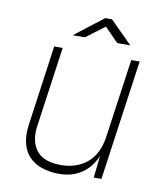

<svg xmlns="http://www.w3.org/2000/svg" viewBox="-78 -737 694 812"><g transform="rotate(10 268.5 -330.5)"><path d="M228 10Q186.5 9.5 154 -2Q121.5 -13.5 100.2 -36Q79 -58.5 70.5 -92.8Q62 -127 68.5 -173L116.5 -517H153L104.5 -173Q95 -108 125.5 -68Q156 -28 231 -28Q297.5 -28 343.2 -65.5Q389 -103 400 -181L447.5 -517H483.5L410.5 0H377.5L388 -95Q375 -63 352.5 -39.2Q330 -15.5 298.8 -2.5Q267.5 10.5 228 10ZM185.5 -577.5 308.5 -672.5H337.5L432.5 -577.5H376.5L317.5 -637.5L237.5 -577.5Z"/></g></svg>

Font: Public Sans Thin
Style: Italic
Weight: 100
Italic angle: -8°
Designer: The Public Sans project authors (U.S. Web Design System). Libre Franklin designed by Pablo Impallari and Rodrigo Fuenzal
Version: Version 2.000